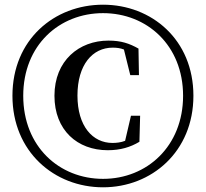

<svg xmlns="http://www.w3.org/2000/svg" viewBox="-20 -779 877 818"><path d="M419 19C626 19 804 -133 804 -371C804 -610 626 -759 419 -759C211 -759 33 -610 33 -371C33 -133 211 19 419 19ZM419 -17C233 -17 79 -154 79 -371C79 -587 233 -723 419 -723C606 -723 760 -586 760 -371C760 -157 607 -17 419 -17ZM439 -139C493 -139 536 -152 574 -175L577 -286H538L513 -179C495 -172 476 -170 459 -170C375 -170 310 -241 310 -372C310 -503 374 -576 460 -576C478 -576 493 -574 508 -568L535 -459H572L570 -572C531 -594 496 -606 442 -606C317 -606 212 -521 212 -371C212 -224 310 -139 439 -139Z"/></svg>

Font: Source Han Serif CN
Style: Bold
Weight: 700
Designer: Ryoko NISHIZUKA 西塚涼子 (kana & ideographs); Frank Grießhammer (Latin, Greek & Cyrillic); Wenlong ZHANG 张文龙 (bopomofo); San
Foundry: Adobe
Version: Version 2.003;hotconv 1.1.1;makeotfexe 2.6.0